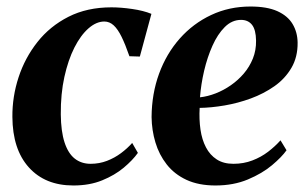

<svg xmlns="http://www.w3.org/2000/svg" viewBox="-20 -558 942 589"><path d="M205 11Q118.5 11 68.5 -44.5Q18.5 -100 18 -199.5Q17.5 -261.5 37 -321Q56.5 -380.5 94.8 -429Q133 -477.5 190 -506.5Q247 -535.5 322 -535.5Q350.5 -535.5 385.2 -530.5Q420 -525.5 444.5 -515.5L409 -384.5L377 -385.5Q364.5 -421.5 353 -445Q341.5 -468.5 328.8 -480.2Q316 -492 300 -492Q275.5 -492 251.5 -471Q227.5 -450 208.2 -412Q189 -374 177.5 -322Q166 -270 166.5 -207Q167 -155 178 -121.2Q189 -87.5 209.2 -71.5Q229.5 -55.5 258 -55.5Q284.5 -55.5 308 -64.5Q331.5 -73.5 351.2 -88.2Q371 -103 385.5 -119.5L403 -89Q387 -66.5 359.5 -43.5Q332 -20.5 293.5 -4.8Q255 11 205 11Z M859 -97Q844.5 -76.5 814.5 -51.2Q784.5 -26 740.5 -7.5Q696.5 11 641 11Q589.5 11 552.2 -6.2Q515 -23.5 491.5 -53.5Q468 -83.5 456.8 -121Q445.5 -158.5 445 -199Q445.5 -270.5 468 -332Q490.5 -393.5 531.5 -439.8Q572.5 -486 627.8 -512Q683 -538 748.5 -538Q799 -538 830.8 -523.8Q862.5 -509.5 877.5 -484.5Q892.5 -459.5 893 -427.5Q893.5 -383 874 -349.8Q854.5 -316.5 821.8 -293.5Q789 -270.5 749.5 -256Q710 -241.5 669 -234.5Q628 -227.5 592.5 -227Q590.5 -191.5 595 -160.5Q599.5 -129.5 611.8 -106Q624 -82.5 644.8 -69Q665.5 -55.5 696 -55.5Q727.5 -55.5 754.2 -65.8Q781 -76 802.5 -92.5Q824 -109 840.5 -127.5ZM719.5 -497Q691.5 -497 669.5 -475Q647.5 -453 631.8 -417.8Q616 -382.5 606.2 -340.8Q596.5 -299 593.5 -259.5Q617 -262 641.5 -271.5Q666 -281 688.2 -296.5Q710.5 -312 728 -332.5Q745.5 -353 755.8 -378.5Q766 -404 765.5 -433.5Q765 -467 753 -482Q741 -497 719.5 -497Z"/></svg>

Font: Merriweather 96pt
Style: Bold Italic
Weight: 700
Italic angle: -7.8°
Version: Version 2.101